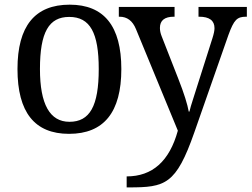

<svg xmlns="http://www.w3.org/2000/svg" viewBox="-20 -566 1082 826"><path d="M276.9 9.8C426.8 9.8 502 -83 502 -269C502 -453.6 427.7 -545.9 279.8 -545.9C129.9 -545.9 55.2 -453.6 55.2 -269C55.2 -83 128.9 9.8 276.9 9.8ZM151.9 -269C151.9 -427.7 190.4 -493.2 277.8 -493.2C367.7 -493.2 404.8 -424.8 404.8 -269C404.8 -109.4 366.2 -42 278.8 -42C194.3 -42 151.9 -117.7 151.9 -269ZM491.2 -494.1H494.1C526.9 -494.1 550.3 -476.6 564.9 -440.9L745.1 -3.9C709 127.4 635.7 192.9 524.9 192.9V240.2H534.2C690.9 240.2 737.3 228.5 815.9 3.9L962.9 -416C986.8 -481 999.5 -494.1 1039.1 -494.1H1042V-536.1H834V-494.1H836.9C880.9 -494.1 902.8 -477.5 902.8 -444.8C902.8 -434.6 899.9 -420.4 894 -401.9L832 -207C824.7 -182.6 817.4 -160.2 810.5 -139.2C803.7 -118.2 798.3 -100.6 794.9 -85.9H792C786.6 -116.7 772 -164.1 747.1 -227.1L675.8 -409.2C670.4 -422.4 668 -434.6 668 -445.8C668 -478 688 -494.1 728 -494.1H731V-536.1H491.2Z"/></svg>

Font: The Erased English
Style: Regular
Weight: 400
Designer: Monotype Design team + ligartures altered by 180 Amsterdam
Foundry: Monotype Imaging Inc.
Version: Version 1.030;Glyphs 3.1.2 (3151)